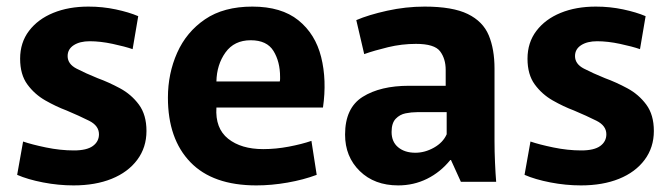

<svg xmlns="http://www.w3.org/2000/svg" viewBox="-20 -551 2034 582"><path d="M203 11Q157 11 110.5 2Q64 -7 32 -21L50 -122Q76 -113 119.5 -104Q163 -95 204 -95Q243 -95 261.5 -108.5Q280 -122 280 -144Q280 -170 250 -185Q220 -200 182 -216Q150 -228 117.5 -246.5Q85 -265 63 -295Q41 -325 41 -373Q41 -422 68 -457.5Q95 -493 141.5 -512Q188 -531 248 -531Q291 -531 331 -522.5Q371 -514 399 -502L382 -402Q359 -410 321.5 -418Q284 -426 252 -426Q222 -426 203.5 -414Q185 -402 185 -381Q185 -357 212 -343Q239 -329 276 -314Q309 -302 343.5 -283.5Q378 -265 401 -234Q424 -203 424 -154Q424 -104 396 -66.5Q368 -29 318.5 -9Q269 11 203 11Z M757 11Q625 11 557 -59.5Q489 -130 489 -255Q489 -328 517 -391Q545 -454 601.5 -492.5Q658 -531 745 -531Q833 -531 884.5 -489.5Q936 -448 953.5 -378Q971 -308 959 -225H636Q632 -162 671.5 -130.5Q711 -99 778 -99Q816 -99 855.5 -106.5Q895 -114 924 -124L940 -21Q900 -6 851.5 2.5Q803 11 757 11ZM740 -429Q690 -429 663.5 -392Q637 -355 636 -304H828Q829 -308 829 -311.5Q829 -315 829 -318Q829 -364 809 -396.5Q789 -429 740 -429Z M1187 11Q1115 11 1070.5 -32.5Q1026 -76 1026 -143Q1026 -224 1079.5 -257.5Q1133 -291 1220 -291H1331V-339Q1331 -373 1314 -395.5Q1297 -418 1241 -418Q1198 -418 1156.5 -408Q1115 -398 1084 -387L1060 -490Q1097 -506 1153.5 -518.5Q1210 -531 1267 -531Q1352 -531 1398 -508.5Q1444 -486 1461.5 -444Q1479 -402 1479 -343V-123Q1479 -92 1480.5 -58Q1482 -24 1484 0H1377L1347 -66H1345Q1315 -29 1274.5 -9Q1234 11 1187 11ZM1239 -88Q1268 -88 1295.5 -103.5Q1323 -119 1334 -144V-211H1244Q1227 -211 1209.5 -207.5Q1192 -204 1179.5 -191Q1167 -178 1167 -151Q1167 -121 1187 -104.5Q1207 -88 1239 -88Z M1741 11Q1695 11 1648.5 2Q1602 -7 1570 -21L1588 -122Q1614 -113 1657.5 -104Q1701 -95 1742 -95Q1781 -95 1799.5 -108.5Q1818 -122 1818 -144Q1818 -170 1788 -185Q1758 -200 1720 -216Q1688 -228 1655.5 -246.5Q1623 -265 1601 -295Q1579 -325 1579 -373Q1579 -422 1606 -457.5Q1633 -493 1679.5 -512Q1726 -531 1786 -531Q1829 -531 1869 -522.5Q1909 -514 1937 -502L1920 -402Q1897 -410 1859.5 -418Q1822 -426 1790 -426Q1760 -426 1741.5 -414Q1723 -402 1723 -381Q1723 -357 1750 -343Q1777 -329 1814 -314Q1847 -302 1881.5 -283.5Q1916 -265 1939 -234Q1962 -203 1962 -154Q1962 -104 1934 -66.5Q1906 -29 1856.5 -9Q1807 11 1741 11Z"/></svg>

Font: Murecho SemiBold
Style: Regular
Weight: 600
Designer: Neil Summerour
Foundry: Positype
Version: Version 1.010; ttfautohint (v1.8.3)